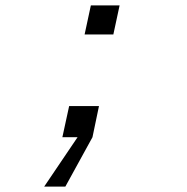

<svg xmlns="http://www.w3.org/2000/svg" viewBox="-20 -506 690 708"><path d="M210 0 235 -115H345L321 0L221 182H143L266 0ZM292 -379 315 -486H421L398 -379Z"/></svg>

Font: Azeret Mono Thin Light
Style: Italic
Weight: 300
Italic angle: -12°
Version: Version 1.002